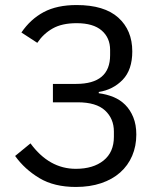

<svg xmlns="http://www.w3.org/2000/svg" viewBox="-20 -730 640 762"><path d="M281 12Q195 12 136.5 -23Q78 -58 40 -111L101 -161Q175 -60 281 -60Q350 -60 391 -93Q432 -126 432 -187V-208Q432 -259 397 -291.5Q362 -324 288 -324H190V-397H282Q417 -397 417 -511V-532Q417 -580 383.5 -609Q350 -638 284 -638Q226 -638 189 -617Q152 -596 128 -560L65 -601Q101 -654 153.5 -682Q206 -710 284 -710Q394 -710 449.5 -660Q505 -610 505 -526Q505 -453 467 -413.5Q429 -374 372 -365V-360Q403 -356 430 -345Q457 -334 477 -314Q497 -294 509 -264.5Q521 -235 521 -196Q521 -150 504.5 -111.5Q488 -73 457 -45.5Q426 -18 381.5 -3Q337 12 281 12Z"/></svg>

Font: PlemolJP35 Console
Style: Regular
Weight: 400
Version: v2.0.3; ttfautohint (v1.8.4.7-5d5b-dirty) -l 6 -r 45 -G 200 